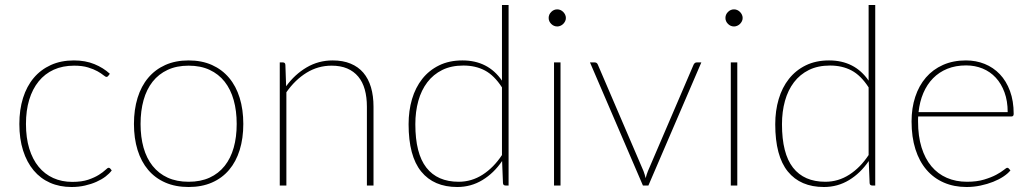

<svg xmlns="http://www.w3.org/2000/svg" viewBox="-20 -743 4132 769"><path d="M413.5 -439Q412 -437.5 410.5 -436.2Q409 -435 406.5 -435Q402.5 -435 394 -442Q385.5 -449 370.5 -457.5Q355.5 -466 332.5 -473Q309.5 -480 277 -480Q231 -480 195.2 -463.8Q159.5 -447.5 134.8 -417Q110 -386.5 97 -343.5Q84 -300.5 84 -246.5Q84 -191 97.2 -147.8Q110.5 -104.5 134.8 -75Q159 -45.5 193.2 -30Q227.5 -14.5 269.5 -14.5Q307.5 -14.5 333.2 -23.2Q359 -32 376 -42.8Q393 -53.5 402 -62.2Q411 -71 415 -71Q419 -71 421.5 -68L427.5 -60.5Q418.5 -48 402.8 -36Q387 -24 366.2 -14.8Q345.5 -5.5 320.2 0.2Q295 6 266.5 6Q219 6 180.5 -11Q142 -28 114.8 -60.5Q87.5 -93 72.5 -140Q57.5 -187 57.5 -246.5Q57.5 -303.5 72.2 -350.5Q87 -397.5 115 -430.8Q143 -464 183.5 -482.5Q224 -501 276 -501Q322 -501 358 -486.2Q394 -471.5 420 -447.5Z M735.5 -501Q788 -501 828.8 -482.8Q869.5 -464.5 897.5 -431.2Q925.5 -398 940 -351Q954.5 -304 954.5 -246.5Q954.5 -189 940 -142.2Q925.5 -95.5 897.5 -62.5Q869.5 -29.5 828.8 -11.8Q788 6 735.5 6Q683 6 642.2 -11.8Q601.5 -29.5 573.5 -62.5Q545.5 -95.5 531 -142.2Q516.5 -189 516.5 -246.5Q516.5 -304 531 -351Q545.5 -398 573.5 -431.2Q601.5 -464.5 642.2 -482.8Q683 -501 735.5 -501ZM735.5 -15Q783.5 -15 819.5 -31.5Q855.5 -48 879.8 -78.5Q904 -109 916 -151.5Q928 -194 928 -246.5Q928 -299 916 -342Q904 -385 879.8 -415.8Q855.5 -446.5 819.5 -463.2Q783.5 -480 735.5 -480Q687.5 -480 651.5 -463.2Q615.5 -446.5 591.2 -415.8Q567 -385 555 -342Q543 -299 543 -246.5Q543 -194 555 -151.5Q567 -109 591.2 -78.5Q615.5 -48 651.5 -31.5Q687.5 -15 735.5 -15Z M1100.5 0V-493H1113Q1122.5 -493 1123 -483L1126 -397.5Q1160.5 -445 1208 -473Q1255.5 -501 1312.5 -501Q1353.5 -501 1384.2 -488.2Q1415 -475.5 1435.2 -451.8Q1455.5 -428 1465.8 -393.5Q1476 -359 1476 -315.5V0H1449.5V-315.5Q1449.5 -354 1441 -384.5Q1432.5 -415 1414.8 -436.2Q1397 -457.5 1370.5 -468.8Q1344 -480 1308 -480Q1254 -480 1208 -451.8Q1162 -423.5 1127 -373.5V0Z M2005 0Q1995 0 1994.5 -10L1991 -98Q1958 -49.5 1912.2 -21.8Q1866.5 6 1811.5 6Q1717.5 6 1667 -56Q1616.5 -118 1616.5 -245.5Q1616.5 -299.5 1630.2 -346Q1644 -392.5 1671.2 -427Q1698.5 -461.5 1738.8 -481.2Q1779 -501 1832 -501Q1935 -501 1990.5 -420V-723H2017V0ZM1817 -15Q1869 -15 1913.2 -43.5Q1957.5 -72 1990.5 -122V-393Q1959.5 -441 1922 -460.8Q1884.5 -480.5 1836 -480.5Q1787.5 -480.5 1751.5 -462.8Q1715.5 -445 1691.5 -413.5Q1667.5 -382 1655.5 -339Q1643.5 -296 1643.5 -245.5Q1643.5 -128 1687.8 -71.5Q1732 -15 1817 -15Z M2225 -493V0H2199V-493ZM2246.5 -671Q2246.5 -664 2243.5 -658Q2240.5 -652 2235.8 -647.2Q2231 -642.5 2224.8 -639.8Q2218.5 -637 2212 -637Q2198 -637 2187.8 -647.2Q2177.5 -657.5 2177.5 -671Q2177.5 -685 2187.8 -695.2Q2198 -705.5 2212 -705.5Q2218.5 -705.5 2224.8 -702.8Q2231 -700 2235.8 -695.2Q2240.5 -690.5 2243.5 -684.2Q2246.5 -678 2246.5 -671Z M2577 0H2555L2343 -493H2362.5Q2367.5 -493 2370.5 -490Q2373.5 -487 2374.5 -484L2557.5 -57.5Q2560 -50.5 2562.2 -43.5Q2564.5 -36.5 2566 -29.5Q2568 -36.5 2570 -43.5Q2572 -50.5 2575 -57.5L2758 -484Q2760 -488 2763 -490.5Q2766 -493 2770.5 -493H2789Z M2933 -493V0H2907V-493ZM2954.5 -671Q2954.5 -664 2951.5 -658Q2948.5 -652 2943.8 -647.2Q2939 -642.5 2932.8 -639.8Q2926.5 -637 2920 -637Q2906 -637 2895.8 -647.2Q2885.5 -657.5 2885.5 -671Q2885.5 -685 2895.8 -695.2Q2906 -705.5 2920 -705.5Q2926.5 -705.5 2932.8 -702.8Q2939 -700 2943.8 -695.2Q2948.5 -690.5 2951.5 -684.2Q2954.5 -678 2954.5 -671Z M3473.5 0Q3463.5 0 3463 -10L3459.5 -98Q3426.5 -49.5 3380.8 -21.8Q3335 6 3280 6Q3186 6 3135.5 -56Q3085 -118 3085 -245.5Q3085 -299.5 3098.8 -346Q3112.5 -392.5 3139.8 -427Q3167 -461.5 3207.2 -481.2Q3247.5 -501 3300.5 -501Q3403.5 -501 3459 -420V-723H3485.5V0ZM3285.5 -15Q3337.5 -15 3381.8 -43.5Q3426 -72 3459 -122V-393Q3428 -441 3390.5 -460.8Q3353 -480.5 3304.5 -480.5Q3256 -480.5 3220 -462.8Q3184 -445 3160 -413.5Q3136 -382 3124 -339Q3112 -296 3112 -245.5Q3112 -128 3156.2 -71.5Q3200.5 -15 3285.5 -15Z M3849 -501Q3889 -501 3923.8 -487Q3958.5 -473 3984.5 -445.8Q4010.5 -418.5 4025.2 -378.5Q4040 -338.5 4040 -287Q4040 -276.5 4031 -276.5H3657.5Q3657 -271.5 3657 -266.5Q3657 -261.5 3657 -256.5Q3657 -197.5 3671 -152.5Q3685 -107.5 3710.5 -77Q3736 -46.5 3772.2 -30.8Q3808.5 -15 3853 -15Q3892.5 -15 3921.5 -23.8Q3950.5 -32.5 3970 -43Q3989.5 -53.5 4000.2 -62.2Q4011 -71 4014 -71Q4018 -71 4020.5 -68L4027 -60.5Q4017 -48 3999 -36Q3981 -24 3957.8 -14.8Q3934.5 -5.5 3907.2 0.2Q3880 6 3851.5 6Q3801 6 3760.2 -11.8Q3719.5 -29.5 3690.8 -63Q3662 -96.5 3646.5 -145.2Q3631 -194 3631 -256.5Q3631 -310.5 3645.8 -355.2Q3660.5 -400 3688.5 -432.5Q3716.5 -465 3757 -483Q3797.5 -501 3849 -501ZM3849.5 -481Q3807.5 -481 3774.2 -467.5Q3741 -454 3717 -429.5Q3693 -405 3678.2 -370.5Q3663.5 -336 3659 -294H4016Q4016 -338.5 4003.2 -373.2Q3990.5 -408 3968.2 -432Q3946 -456 3915.5 -468.5Q3885 -481 3849.5 -481Z"/></svg>

Font: Lato Thin
Style: Regular
Weight: 200
Designer: Lukasz Dziedzic
Foundry: tyPoland Lukasz Dziedzic
Version: Version 2.007; 2014-02-27